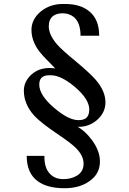

<svg xmlns="http://www.w3.org/2000/svg" viewBox="-20 -827 665 986"><path d="M313.5 -806.6H302.7Q235.4 -806.6 187.5 -766.6Q141.6 -726.6 141.6 -673.8Q141.6 -624 171.9 -577.1Q190.4 -548.8 234.4 -505.9L263.7 -475.6Q189.5 -486.3 142.6 -445.3Q102.5 -409.2 102.5 -361.3Q102.5 -291 157.2 -231.4Q190.4 -196.3 275.4 -138.7Q343.8 -92.8 368.2 -68.4Q409.2 -28.3 409.2 13.7Q409.2 55.7 373 76.2Q344.7 92.8 304.7 92.8Q262.7 92.8 237.3 66.4Q207 36.1 208 -26.4H117.2Q117.2 62.5 173.8 103.5Q222.7 139.6 311.5 139.6Q387.7 139.6 437.5 104.5Q493.2 67.4 493.2 2Q493.2 -53.7 450.2 -110.4Q416 -155.3 378.9 -175.8Q434.6 -173.8 477.5 -210Q521.5 -248 521.5 -301.8Q521.5 -358.4 472.7 -416Q443.4 -450.2 367.2 -513.7Q297.9 -570.3 272.5 -599.6Q230.5 -648.4 230.5 -692.4Q230.5 -727.5 252.9 -745.1Q271.5 -758.8 301.8 -758.8Q335 -758.8 359.4 -739.3Q393.6 -710 393.6 -643.6H489.3Q489.3 -728.5 437.5 -769.5Q392.6 -806.6 313.5 -806.6ZM230.5 -440.4H242.2Q293 -440.4 364.3 -380.9Q438.5 -317.4 438.5 -264.6Q438.5 -233.4 420.9 -219.7Q407.2 -210 382.8 -210Q332 -210 258.8 -272.5Q181.6 -337.9 181.6 -392.6Q181.6 -416 193.4 -427.7Q206.1 -440.4 230.5 -440.4Z"/></svg>

Font: Gungsuh
Style: Regular
Weight: 400
Version: Version 2.21